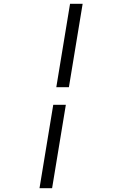

<svg xmlns="http://www.w3.org/2000/svg" viewBox="-20 -843 640 1006"><path d="M275 -386 347 -823H413L341 -386ZM187 143 259 -294H325L253 143Z"/></svg>

Font: Iosevka Light Extended Oblique
Style: Regular
Weight: 300
Width: 7
Italic angle: -9°
Monospace: yes
Designer: Belleve Invis
Foundry: Belleve Invis
Version: Version 32.5.0; ttfautohint (v1.8.4)